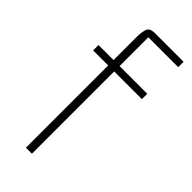

<svg xmlns="http://www.w3.org/2000/svg" viewBox="-193 -596 632 632"><g transform="rotate(45 123.5 -279.5)"><path d="M80 4V-516Q80 -531 84.5 -547Q89 -563 114 -563H247V-538H108V4ZM10 -379V-404H237V-379Z"/></g></svg>

Font: Darker Grotesque Light
Style: Regular
Weight: 300
Designer: Gabriel Lam
Foundry: TypeRant
Version: Version 1.000;gftools[0.9.28]